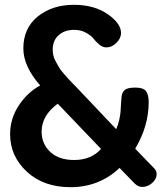

<svg xmlns="http://www.w3.org/2000/svg" viewBox="-20 -768 682 798"><path d="M273 10Q161 10 91.5 -54.5Q22 -119 22 -210Q22 -275 58 -329.5Q94 -384 147 -413Q77 -492 77 -567Q77 -651 137 -699.5Q197 -748 287 -748Q371 -748 427 -709.5Q483 -671 483 -631Q483 -609 464 -590Q445 -571 422 -571Q407 -571 393 -582.5Q379 -594 368.5 -607.5Q358 -621 336.5 -632.5Q315 -644 288 -644Q249 -644 224 -622Q199 -600 199 -561Q199 -549 202 -536.5Q205 -524 213 -510Q221 -496 226 -487Q231 -478 244.5 -462.5Q258 -447 262.5 -442Q267 -437 283.5 -420Q300 -403 302 -401L463 -231Q471 -249 475.5 -269.5Q480 -290 481 -303.5Q482 -317 483 -337Q484 -357 485 -364Q487 -385 499 -394.5Q511 -404 543 -404Q575 -404 586.5 -389.5Q598 -375 598 -344Q598 -244 542 -150L623 -66Q631 -57 631 -44Q631 -24 612.5 -7.5Q594 9 571 9Q554 9 539 -6L477 -70Q392 10 273 10ZM288 -103Q359 -103 400 -149L220 -337Q153 -288 153 -221Q153 -170 189 -136.5Q225 -103 288 -103Z"/></svg>

Font: Dosis
Style: Bold
Weight: 700
Designer: Edgar Tolentino, Pablo Impallari, Igino Marini
Foundry: Edgar Tolentino, Pablo Impallari, Igino Marini
Version: Version 1.007